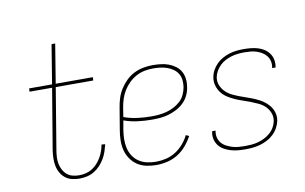

<svg xmlns="http://www.w3.org/2000/svg" viewBox="-76 -883 1653 1039"><g transform="rotate(-10 750.0 -363.5)"><path d="M284 8Q262 8 241.5 3Q221 -2 205.5 -14.5Q190 -27 180 -44.5Q170 -62 166 -82.5Q162 -103 162.5 -124.5Q163 -146 166 -167L222 -502H98L99 -520H225L260 -735H280L245 -520H449L448 -502H242L186 -164Q183 -146 182 -127Q181 -108 184.5 -90.5Q188 -73 196.5 -57Q205 -41 218 -30Q231 -19 248.5 -14.5Q266 -10 285 -10Q303 -10 321.5 -14.5Q340 -19 356 -29Q372 -39 385 -53.5Q398 -68 407.5 -84.5Q417 -101 423 -118.5Q429 -136 432 -153L452 -151Q447 -131 440.5 -111.5Q434 -92 423 -73.5Q412 -55 397 -39Q382 -23 363.5 -12Q345 -1 324.5 3.5Q304 8 284 8Z M705 8Q677 8 650 2Q623 -4 601.5 -18.5Q580 -33 565 -55Q550 -77 543.5 -103Q537 -129 537.5 -157Q538 -185 543 -213L563 -333Q567 -359 575 -384Q583 -409 597.5 -432Q612 -455 632 -474.5Q652 -494 676 -506Q700 -518 726.5 -523Q753 -528 778 -528Q801 -528 823 -525.5Q845 -523 865.5 -515.5Q886 -508 903.5 -495Q921 -482 931 -463.5Q941 -445 943.5 -423Q946 -401 942 -378Q939 -356 928.5 -334Q918 -312 900.5 -295Q883 -278 861 -266.5Q839 -255 816.5 -248.5Q794 -242 771 -240Q748 -238 725 -238Q685 -238 646 -243Q607 -248 571 -261L562 -210Q558 -185 557.5 -159.5Q557 -134 562.5 -110.5Q568 -87 581 -67Q594 -47 613.5 -34Q633 -21 657 -15.5Q681 -10 707 -10Q734 -10 762 -16.5Q790 -23 814.5 -38.5Q839 -54 858.5 -76.5Q878 -99 890 -124L907 -116Q892 -88 871 -63.5Q850 -39 823 -22.5Q796 -6 765.5 1Q735 8 705 8ZM725 -256Q746 -256 767 -258Q788 -260 808.5 -265.5Q829 -271 848.5 -281Q868 -291 884.5 -306Q901 -321 910 -340.5Q919 -360 923 -381Q926 -401 924 -420.5Q922 -440 912.5 -455.5Q903 -471 887.5 -482Q872 -493 854.5 -499Q837 -505 817.5 -507.5Q798 -510 778 -510Q755 -510 731.5 -505.5Q708 -501 686 -489.5Q664 -478 645.5 -460Q627 -442 614 -421Q601 -400 593.5 -377Q586 -354 582 -330L574 -279Q609 -266 647.5 -261Q686 -256 725 -256Z M1194 8Q1173 8 1153 6Q1133 4 1114.5 -1.5Q1096 -7 1079 -16.5Q1062 -26 1050.5 -40.5Q1039 -55 1034 -74.5Q1029 -94 1033 -114L1034 -120H1053L1052 -115Q1049 -97 1053.5 -80.5Q1058 -64 1068.5 -51.5Q1079 -39 1094.5 -31Q1110 -23 1126 -18Q1142 -13 1159.5 -11.5Q1177 -10 1195 -10Q1213 -10 1231.5 -11.5Q1250 -13 1268 -18Q1286 -23 1303 -31.5Q1320 -40 1335 -53Q1350 -66 1359.5 -83Q1369 -100 1372 -117Q1376 -141 1367.5 -162Q1359 -183 1343.5 -198Q1328 -213 1307.5 -222.5Q1287 -232 1266.5 -240Q1246 -248 1224.5 -255Q1203 -262 1183 -271Q1163 -280 1144.5 -292Q1126 -304 1113 -321Q1100 -338 1093.5 -360Q1087 -382 1091 -405Q1094 -425 1104 -443.5Q1114 -462 1129 -477Q1144 -492 1162.5 -502Q1181 -512 1200.5 -518Q1220 -524 1240 -526Q1260 -528 1279 -528Q1299 -528 1318.5 -526Q1338 -524 1356.5 -518.5Q1375 -513 1390.5 -503Q1406 -493 1417 -478Q1428 -463 1432 -444.5Q1436 -426 1433 -406L1432 -400H1413L1414 -405Q1417 -422 1413 -438.5Q1409 -455 1399 -467.5Q1389 -480 1375 -488.5Q1361 -497 1345.5 -502Q1330 -507 1312.5 -508.5Q1295 -510 1278 -510Q1261 -510 1243 -508Q1225 -506 1208 -501Q1191 -496 1174.5 -487.5Q1158 -479 1144.5 -466Q1131 -453 1121.5 -436.5Q1112 -420 1109 -403Q1105 -379 1114 -358Q1123 -337 1138.5 -322Q1154 -307 1173.5 -297.5Q1193 -288 1214.5 -280Q1236 -272 1256.5 -265Q1277 -258 1297.5 -249Q1318 -240 1336 -228Q1354 -216 1368 -199Q1382 -182 1388.5 -160.5Q1395 -139 1391 -115Q1387 -95 1376.5 -76Q1366 -57 1350 -42Q1334 -27 1314.5 -17Q1295 -7 1275 -1.5Q1255 4 1234.5 6Q1214 8 1194 8Z"/></g></svg>

Font: Iosevka Term Curly Thin
Style: Italic
Weight: 100
Italic angle: -9°
Designer: Belleve Invis
Foundry: Belleve Invis
Version: Version 32.3.0